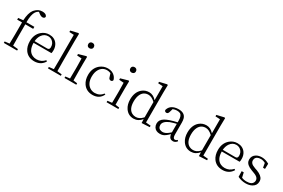

<svg xmlns="http://www.w3.org/2000/svg" viewBox="113 -2080 4953 3361"><g transform="rotate(30 2589.0 -400.0)"><path d="M37.1 -503.9 134.8 -513.7Q143.6 -664.1 193.4 -730.5Q202.1 -741.2 210.9 -751Q269.5 -814.5 350.6 -814.5Q418.9 -814.5 440.4 -776.4Q443.4 -769.5 445.3 -763.7Q444.3 -734.4 412.1 -727.5Q405.3 -725.6 397.5 -725.6Q364.3 -726.6 324.2 -758.8L298.8 -779.3Q265.6 -764.6 244.1 -733.4Q199.2 -667 200.2 -510.7H360.4V-469.7H201.2V-226.6Q201.2 -166 203.1 -40L306.6 -29.3V0H38.1V-29.3L131.8 -40Q134.8 -132.8 134.8 -226.6V-469.7H37.1Z M489.3 -295.9 743.2 -294.9Q785.2 -294.9 789.1 -334Q790 -340.8 790 -347.7Q790 -419.9 737.3 -461.9Q701.2 -490.2 654.3 -490.2Q577.1 -490.2 529.3 -419.9Q495.1 -368.2 489.3 -295.9ZM849.6 -261.7H488.3Q490.2 -102.5 592.8 -53.7Q629.9 -36.1 675.8 -36.1Q770.5 -37.1 835 -110.4L854.5 -95.7Q799.8 -2 690.4 11.7Q673.8 13.7 658.2 13.7Q533.2 13.7 466.8 -78.1Q417 -148.4 417 -253.9Q417 -388.7 504.9 -466.8Q571.3 -525.4 658.2 -525.4Q765.6 -525.4 821.3 -445.3Q856.4 -392.6 856.4 -322.3Q856.4 -282.2 849.6 -261.7Z M1097.7 -40 1190.4 -29.3V0H930.7V-29.3L1026.4 -40Q1028.3 -157.2 1028.3 -226.6V-734.4L936.5 -739.3V-768.6L1083 -802.7L1098.6 -794.9L1095.7 -640.6V-226.6Q1095.7 -156.2 1097.7 -40Z M1383.8 -668Q1345.7 -668 1332 -700.2Q1328.1 -710 1328.1 -721.7Q1328.1 -761.7 1363.3 -774.4Q1374 -777.3 1383.8 -777.3Q1422.9 -777.3 1436.5 -744.1Q1440.4 -733.4 1440.4 -721.7Q1440.4 -684.6 1405.3 -671.9Q1394.5 -668 1383.8 -668ZM1422.9 -40 1502.9 -29.3V0H1264.6V-29.3L1353.5 -40Q1355.5 -149.4 1355.5 -226.6V-282.2Q1355.5 -366.2 1352.5 -444.3L1259.8 -451.2V-480.5L1410.2 -523.4L1422.9 -512.7L1420.9 -376V-226.6Q1420.9 -149.4 1422.9 -40Z M2010.7 -115.2 2029.3 -105.5Q1973.6 12.7 1835.9 13.7Q1709 13.7 1642.6 -83Q1594.7 -153.3 1594.7 -254.9Q1594.7 -391.6 1687.5 -469.7Q1755.9 -525.4 1842.8 -525.4Q1939.5 -525.4 1994.1 -460Q2017.6 -430.7 2027.3 -396.5Q2020.5 -364.3 1988.3 -363.3Q1952.1 -365.2 1942.4 -402.3L1918.9 -474.6Q1881.8 -490.2 1845.7 -490.2Q1751 -490.2 1700.2 -406.2Q1665 -346.7 1665 -261.7Q1665 -128.9 1747.1 -69.3Q1793 -36.1 1852.5 -36.1Q1951.2 -37.1 2010.7 -115.2Z M2234.4 -668Q2196.3 -668 2182.6 -700.2Q2178.7 -710 2178.7 -721.7Q2178.7 -761.7 2213.9 -774.4Q2224.6 -777.3 2234.4 -777.3Q2273.4 -777.3 2287.1 -744.1Q2291 -733.4 2291 -721.7Q2291 -684.6 2255.9 -671.9Q2245.1 -668 2234.4 -668ZM2273.4 -40 2353.5 -29.3V0H2115.2V-29.3L2204.1 -40Q2206.1 -149.4 2206.1 -226.6V-282.2Q2206.1 -366.2 2203.1 -444.3L2110.4 -451.2V-480.5L2260.7 -523.4L2273.4 -512.7L2271.5 -376V-226.6Q2271.5 -149.4 2273.4 -40Z M2824.2 -105.5V-413.1Q2753.9 -480.5 2687.5 -480.5Q2589.8 -480.5 2545.9 -391.6Q2518.6 -335 2518.6 -252Q2518.6 -95.7 2611.3 -47.9Q2643.6 -31.2 2683.6 -31.2Q2754.9 -31.2 2812.5 -92.8Q2818.4 -99.6 2824.2 -105.5ZM2890.6 -38.1 2988.3 -29.3V0L2828.1 8.8L2825.2 -68.4Q2759.8 12.7 2665 13.7Q2556.6 13.7 2495.1 -77.1Q2447.3 -147.5 2447.3 -250Q2447.3 -396.5 2535.2 -473.6Q2595.7 -525.4 2677.7 -525.4Q2760.7 -524.4 2825.2 -450.2V-734.4L2731.4 -739.3V-768.6L2878.9 -802.7L2893.6 -794.9L2890.6 -642.6Z M3369.1 -115.2V-287.1Q3310.5 -273.4 3246.1 -251Q3129.9 -201.2 3127.9 -127.9Q3127.9 -54.7 3196.3 -41Q3209 -38.1 3223.6 -38.1Q3272.5 -38.1 3329.1 -82Q3346.7 -95.7 3369.1 -115.2ZM3524.4 -51.8 3541 -34.2Q3507.8 11.7 3459 11.7Q3390.6 11.7 3374 -63.5Q3372.1 -72.3 3371.1 -81.1Q3303.7 -11.7 3257.8 3.9Q3230.5 13.7 3198.2 13.7Q3113.3 13.7 3077.1 -45.9Q3058.6 -77.1 3058.6 -117.2Q3058.6 -192.4 3136.7 -239.3Q3173.8 -260.7 3230.5 -280.3Q3297.9 -302.7 3369.1 -317.4V-349.6Q3369.1 -452.1 3322.3 -477.5Q3297.9 -490.2 3255.9 -490.2Q3219.7 -490.2 3176.8 -473.6L3156.2 -402.3Q3144.5 -363.3 3112.3 -362.3Q3077.1 -364.3 3073.2 -396.5Q3096.7 -487.3 3195.3 -515.6Q3230.5 -525.4 3270.5 -525.4Q3393.6 -525.4 3423.8 -433.6Q3434.6 -398.4 3434.6 -349.6V-112.3Q3434.6 -37.1 3469.7 -30.3Q3474.6 -29.3 3480.5 -29.3Q3502.9 -30.3 3524.4 -51.8Z M3982.4 -105.5V-413.1Q3912.1 -480.5 3845.7 -480.5Q3748 -480.5 3704.1 -391.6Q3676.8 -335 3676.8 -252Q3676.8 -95.7 3769.5 -47.9Q3801.8 -31.2 3841.8 -31.2Q3913.1 -31.2 3970.7 -92.8Q3976.6 -99.6 3982.4 -105.5ZM4048.8 -38.1 4146.5 -29.3V0L3986.3 8.8L3983.4 -68.4Q3918 12.7 3823.2 13.7Q3714.8 13.7 3653.3 -77.1Q3605.5 -147.5 3605.5 -250Q3605.5 -396.5 3693.4 -473.6Q3753.9 -525.4 3835.9 -525.4Q3918.9 -524.4 3983.4 -450.2V-734.4L3889.6 -739.3V-768.6L4037.1 -802.7L4051.8 -794.9L4048.8 -642.6Z M4293 -295.9 4546.9 -294.9Q4588.9 -294.9 4592.8 -334Q4593.8 -340.8 4593.8 -347.7Q4593.8 -419.9 4541 -461.9Q4504.9 -490.2 4458 -490.2Q4380.9 -490.2 4333 -419.9Q4298.8 -368.2 4293 -295.9ZM4653.3 -261.7H4292Q4293.9 -102.5 4396.5 -53.7Q4433.6 -36.1 4479.5 -36.1Q4574.2 -37.1 4638.7 -110.4L4658.2 -95.7Q4603.5 -2 4494.1 11.7Q4477.5 13.7 4461.9 13.7Q4336.9 13.7 4270.5 -78.1Q4220.7 -148.4 4220.7 -253.9Q4220.7 -388.7 4308.6 -466.8Q4375 -525.4 4461.9 -525.4Q4569.3 -525.4 4625 -445.3Q4660.2 -392.6 4660.2 -322.3Q4660.2 -282.2 4653.3 -261.7Z M4944.3 -298.8 4987.3 -284.2Q5100.6 -241.2 5122.1 -175.8Q5127.9 -156.2 5127.9 -133.8Q5127.9 -54.7 5054.7 -14.6Q5002.9 13.7 4928.7 13.7Q4847.7 13.7 4769.5 -24.4L4766.6 -137.7H4808.6L4830.1 -42Q4873 -22.5 4929.7 -22.5Q5034.2 -22.5 5057.6 -85.9Q5063.5 -101.6 5063.5 -118.2Q5063.5 -167 5011.7 -196.3Q4990.2 -209 4957 -220.7L4908.2 -239.3Q4798.8 -280.3 4781.2 -349.6Q4777.3 -365.2 4777.3 -381.8Q4777.3 -459 4845.7 -499Q4891.6 -525.4 4956.1 -525.4Q5032.2 -524.4 5103.5 -481.4L5100.6 -376H5060.5L5044.9 -464.8Q4998 -490.2 4955.1 -490.2Q4866.2 -490.2 4845.7 -430.7Q4840.8 -417 4840.8 -401.4Q4840.8 -351.6 4889.6 -323.2Q4910.2 -311.5 4944.3 -298.8Z"/></g></svg>

Font: GenYoMin JP Light
Style: Regular
Weight: 300
Version: Version 1.001;PS 1;hotconv 16.6.51;makeotf.lib2.5.65220 DEVE